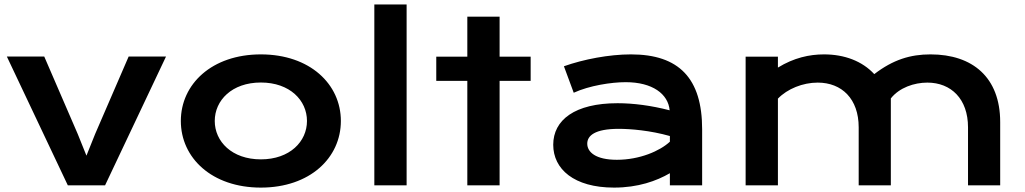

<svg xmlns="http://www.w3.org/2000/svg" viewBox="-20 -830 4591 860"><path d="M283.7 0H450.7L723.6 -576.7H556.2L406.2 -230L367.2 -132.8L328.1 -230L178.2 -576.7H10.7Z M790 -288.1C790 -123 928.7 10.3 1148.4 10.3C1368.2 10.3 1506.8 -123 1506.8 -288.1C1506.8 -453.1 1368.2 -586.4 1148.4 -586.4C928.7 -586.4 790 -453.1 790 -288.1ZM941.9 -288.1C941.9 -380.4 1018.6 -460.4 1148.4 -460.4C1278.3 -460.4 1355 -380.4 1355 -288.1C1355 -196.3 1278.3 -116.2 1148.4 -116.2C1018.6 -116.2 941.9 -196.3 941.9 -288.1Z M1656.7 0H1801.3V-810.1H1656.7Z M2073.2 0H2217.8V-467.8H2356.9V-576.2H2217.8V-755.4H2073.2V-576.2H1934.1V-467.8H2073.2Z M2458 -181.6C2458 -72.8 2550.8 10.3 2730.5 10.3C2837.9 10.3 2920.9 -19.5 2980.5 -54.2V0H3125V-251C3125 -478.5 3022 -586.4 2806.2 -586.4C2708.5 -586.4 2593.8 -564.5 2505.9 -533.2L2549.8 -414.6C2620.1 -446.8 2718.3 -461.9 2782.7 -461.9C2902.3 -461.9 2973.1 -409.2 2979.5 -335.9C2896.5 -357.4 2816.9 -367.7 2746.1 -367.7C2554.7 -367.7 2458 -292.5 2458 -181.6ZM2610.4 -186.5C2610.4 -222.2 2644 -252.9 2751.5 -252.9C2804.2 -252.9 2892.6 -245.6 2980.5 -220.7V-195.3C2936 -153.8 2845.2 -114.3 2743.2 -114.3C2647.9 -114.3 2610.4 -148.9 2610.4 -186.5Z M3319.8 0H3464.4V-388.2C3506.8 -432.1 3575.7 -460 3642.6 -460C3751 -460 3826.2 -386.7 3826.2 -259.8V0H3970.2V-389.2C4008.3 -437.5 4074.7 -460 4133.8 -460C4240.2 -460 4315.9 -386.7 4315.9 -259.8V0H4460V-283.2C4460 -482.9 4336.9 -586.4 4147.9 -586.4C4058.1 -586.4 3980.5 -563 3896 -498C3841.8 -556.6 3762.2 -586.4 3670.9 -586.4C3605.5 -586.4 3536.1 -571.3 3464.4 -527.3V-576.2H3319.8Z"/></svg>

Font: Krona One
Style: Regular
Weight: 400
Designer: Yvonne Schüttler
Foundry: Yvonne Schüttler
Version: Version 1.002